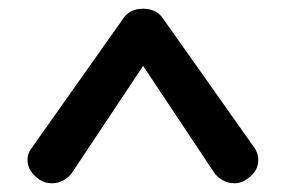

<svg xmlns="http://www.w3.org/2000/svg" viewBox="-20 -743 655 440"><path d="M43 -377Q43 -391 52 -403L262 -700Q277 -723 308 -723Q339 -723 354 -700L564 -403Q572 -390 572 -377Q572 -351 548 -334Q534 -323 517 -323Q503 -323 490.5 -330Q478 -337 471 -347L308 -592L145 -347Q137 -336 125 -329.5Q113 -323 99 -323Q81 -323 67 -334Q43 -352 43 -377Z"/></svg>

Font: Kodchasan SemiBold
Style: Regular
Weight: 600
Version: Version 1.000; ttfautohint (v1.6)